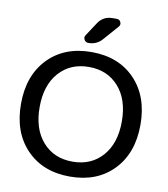

<svg xmlns="http://www.w3.org/2000/svg" viewBox="-101 -1045 997 1139"><g transform="rotate(10 397.0 -475.0)"><path d="M484.4 -960H509.8Q526.4 -960 533.2 -944.8Q540 -929.7 529.3 -917L450.2 -827.1Q418 -790 367.2 -790Q351.6 -790 343.3 -804.2Q335 -818.4 343.8 -832L396.5 -912.1Q426.8 -960 484.4 -960ZM576.7 -573.7Q508.8 -650.4 397 -650.4Q285.2 -650.4 217.3 -573.7Q149.4 -497.1 149.4 -365.2Q149.4 -233.4 217.3 -156.7Q285.2 -80.1 397 -80.1Q508.8 -80.1 576.7 -156.7Q644.5 -233.4 644.5 -365.2Q644.5 -497.1 576.7 -573.7ZM658.7 -92.3Q560.5 9.8 397 9.8Q233.4 9.8 135.3 -92.3Q37.1 -194.3 37.1 -365.2Q37.1 -536.1 135.3 -638.2Q233.4 -740.2 397 -740.2Q560.5 -740.2 658.7 -638.2Q756.8 -536.1 756.8 -365.2Q756.8 -194.3 658.7 -92.3Z"/></g></svg>

Font: Rounded Mgen+ 2p medium
Style: Regular
Weight: 500
Designer: [Source Han Sans]
Ryoko NISHIZUKA  (kana & ideographs); Paul D. Hunt (Latin, Greek & Cyrillic); Wenlong ZHANG  (bopomofo
Version: Version 1.059.20150602